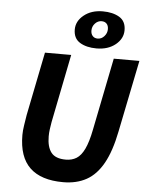

<svg xmlns="http://www.w3.org/2000/svg" viewBox="-60 -940 769 1000"><g transform="rotate(5 324.5 -440.0)"><path d="M307.6 12Q192.4 12 133.8 -43.7Q75.3 -99.4 75.3 -214.5Q75.3 -237.1 79.9 -265.9Q84.4 -294.7 88.4 -319.7L155.1 -651.8H292.2L220.9 -294.7Q217.4 -274.8 214.9 -256.1Q212.4 -237.4 212.4 -219.4Q212.4 -164.2 234.9 -135.2Q257.4 -106.2 311.6 -106.2Q343.3 -106.2 367.1 -120.8Q390.9 -135.4 408.5 -172Q426.2 -208.7 439 -274.1L514.8 -651.8H648.8L572.6 -276.3Q552 -172.1 516.5 -108.5Q481 -44.9 429.4 -16.5Q377.7 12 307.6 12ZM420 -697.1Q367.8 -697.1 333.5 -717.9Q299.2 -738.8 299.2 -785.5Q299.2 -829.5 338.3 -860.9Q377.5 -892.4 437.1 -892.4Q489.3 -892.4 523.6 -871.9Q557.9 -851.4 557.9 -803.9Q557.9 -759.9 519.2 -728.5Q480.4 -697.1 420 -697.1ZM422 -748.7Q442 -748.7 456.4 -765Q470.9 -781.3 470.9 -801.9Q470.9 -820.5 461.3 -830.6Q451.7 -840.7 435.1 -840.7Q415.3 -840.7 400.7 -824.9Q386.1 -809.1 386.1 -787.5Q386.1 -770 395.8 -759.3Q405.4 -748.7 422 -748.7Z"/></g></svg>

Font: Source Sans 3 VF
Style: Italic
Weight: 200
Italic angle: -11°
Designer: Paul D. Hunt
Foundry: Adobe Systems Incorporated
Version: Version 3.042;hotconv 1.0.118;makeotfexe 2.5.65603